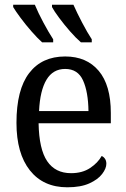

<svg xmlns="http://www.w3.org/2000/svg" viewBox="-20 -786 537 816"><path d="M266 10Q164 10 107 -62Q50 -134 50 -264Q50 -405 104 -475.5Q158 -546 257 -546Q348 -546 399.5 -485Q451 -424 451 -306V-262H144Q146 -152 180.5 -101Q215 -50 282 -50Q330 -50 363 -72Q396 -94 412 -123Q420 -120 426 -111.5Q432 -103 432 -90Q432 -70 414 -46.5Q396 -23 359.5 -6.5Q323 10 266 10ZM356 -314Q355 -395 333 -444Q311 -493 257 -493Q205 -493 177.5 -447Q150 -401 146 -314ZM324 -606Q303 -624 278 -652.5Q253 -681 231.5 -710Q210 -739 201 -756V-766H292Q307 -732 329 -690Q351 -648 370 -619V-606ZM159 -606Q139 -624 114 -652.5Q89 -681 67.5 -710Q46 -739 36 -756V-766H128Q142 -732 164.5 -690Q187 -648 206 -619V-606Z"/></svg>

Font: Noto Serif SemiCondensed
Style: Regular
Weight: 400
Width: 4
Designer: Monotype Design Team
Foundry: Monotype Imaging Inc.
Version: Version 2.013